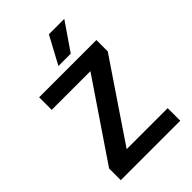

<svg xmlns="http://www.w3.org/2000/svg" viewBox="-256 -1002 1112 1112"><g transform="rotate(-45 300.5 -446.0)"><path d="M544 0H57V-96L379 -571H62V-674H531V-581L208 -103H544ZM370 -723H269L360 -892H486Z"/></g></svg>

Font: Hind Madurai SemiBold
Style: Regular
Weight: 600
Designer: Jyotish Sonowal
Foundry: Indian Type Foundry
Version: Version 1.001;PS 1.0;hotconv 1.0.86;makeotf.lib2.5.63406; tt